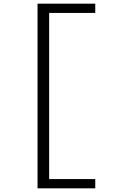

<svg xmlns="http://www.w3.org/2000/svg" viewBox="-20 -821 660 1041"><path d="M183.5 -801H496.5V-751H224L246.5 -768.5V167.5L224 150H496.5V200H183.5Z"/></svg>

Font: Monaspace Neon Var ExtraLight
Style: Regular
Weight: 200
Designer: Riley Cran and the Lettermatic Team
Version: Version 1.200 (Monaspace Neon Var)